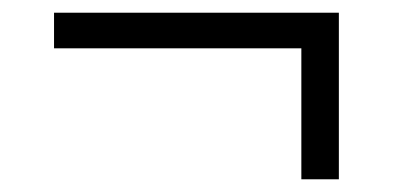

<svg xmlns="http://www.w3.org/2000/svg" viewBox="-20 -433 618 302"><path d="M65 -357V-413H513V-151H454V-357Z"/></svg>

Font: Oxanium Light
Style: Regular
Weight: 300
Designer: Severin Meyer
Version: Version 1.000